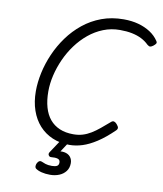

<svg xmlns="http://www.w3.org/2000/svg" viewBox="-125 -1096 1241 1464"><g transform="rotate(10 495.0 -363.5)"><path d="M470 19Q397 19 337.5 -6.5Q278 -32 235.5 -79Q193 -126 170 -192.5Q147 -259 147 -341Q147 -409 163 -483.5Q179 -558 211 -631.5Q243 -705 290.5 -770.5Q338 -836 401 -887Q464 -938 542 -967Q620 -996 713 -996Q775 -996 826.5 -982Q878 -968 919 -941.5Q960 -915 985 -877Q993 -866 988.5 -857.5Q984 -849 970 -838Q957 -828 947 -826.5Q937 -825 923 -837Q899 -861 866.5 -877.5Q834 -894 792.5 -902.5Q751 -911 699 -911Q631 -911 570.5 -887Q510 -863 459 -821Q408 -779 367.5 -724Q327 -669 299 -606.5Q271 -544 256 -480Q241 -416 241 -355Q241 -286 256.5 -232Q272 -178 302.5 -141.5Q333 -105 378.5 -85.5Q424 -66 485 -66Q524 -66 557 -76Q590 -86 621 -105Q652 -124 683.5 -150Q715 -176 752 -208Q764 -219 775.5 -215.5Q787 -212 797 -200Q811 -184 812 -173.5Q813 -163 802 -152Q736 -88 678 -50.5Q620 -13 569 3Q518 19 470 19ZM364 269Q327 269 297.5 261.5Q268 254 251 241Q243 233 244 220.5Q245 208 250 199Q257 186 265.5 181.5Q274 177 284 181Q297 187 316 193.5Q335 200 366 200Q391 200 405 192.5Q419 185 419 165Q419 143 399.5 137.5Q380 132 353 135Q342 136 337.5 133Q333 130 329 124Q325 117 326.5 110.5Q328 104 333 97L406 -13H472L395 105L366 89Q410 75 441 80.5Q472 86 488.5 106Q505 126 505 155Q505 192 485.5 217.5Q466 243 434 256Q402 269 364 269Z"/></g></svg>

Font: Playwrite IE
Style: Regular
Weight: 400
Designer: Veronika Burian, José Scaglione
Foundry: TypeTogether
Version: Version 1.002